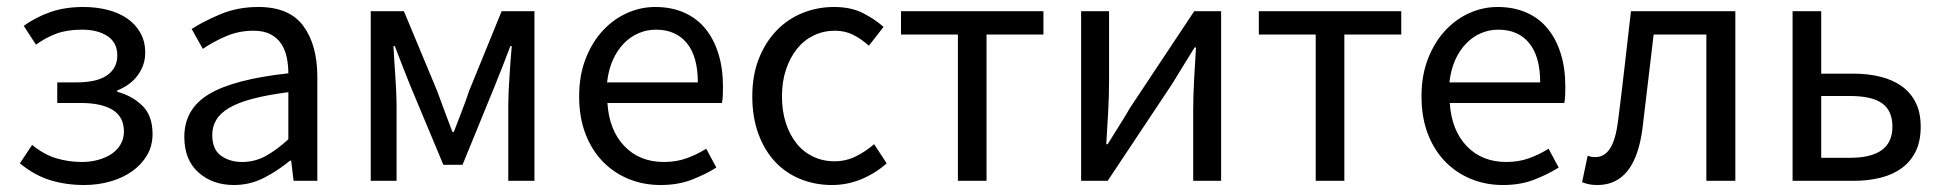

<svg xmlns="http://www.w3.org/2000/svg" viewBox="-20 -518 5564 550"><path d="M221 12Q170 12 125 -1.5Q80 -15 37 -50L72 -103Q106 -75 141.5 -64.5Q177 -54 214 -54Q239 -54 261 -60Q283 -66 299.5 -77Q316 -88 325.5 -104.5Q335 -121 335 -141Q335 -183 303 -203Q271 -223 211 -223H144V-282H199Q258 -282 287 -302.5Q316 -323 316 -359Q316 -396 288 -414.5Q260 -433 215 -433Q173 -433 142.5 -422Q112 -411 83 -390L48 -444Q83 -469 124.5 -483.5Q166 -498 219 -498Q255 -498 287 -490Q319 -482 343 -466Q367 -450 381.5 -425Q396 -400 396 -367Q396 -332 375 -303Q354 -274 316 -259V-255Q358 -244 387.5 -215.5Q417 -187 417 -134Q417 -100 401 -73Q385 -46 358 -27Q331 -8 295.5 2Q260 12 221 12Z M650 12Q589 12 548.5 -24Q508 -60 508 -126Q508 -206 579 -248.5Q650 -291 806 -308Q806 -331 801.5 -353Q797 -375 786 -392Q775 -409 755.5 -419.5Q736 -430 706 -430Q664 -430 627 -414Q590 -398 561 -378L529 -435Q563 -457 612 -477.5Q661 -498 720 -498Q809 -498 849 -443.5Q889 -389 889 -298V0H821L814 -58H811Q776 -29 736 -8.5Q696 12 650 12ZM674 -54Q709 -54 740 -70.5Q771 -87 806 -119V-254Q745 -246 703.5 -235Q662 -224 636.5 -209Q611 -194 599.5 -174.5Q588 -155 588 -132Q588 -90 613 -72Q638 -54 674 -54Z M1042 0V-486H1137L1232 -258Q1243 -228 1254 -198.5Q1265 -169 1276 -140H1280Q1291 -169 1302.5 -198.5Q1314 -228 1324 -258L1417 -486H1511V0H1436V-218Q1436 -234 1437 -255.5Q1438 -277 1439.5 -299.5Q1441 -322 1442.5 -344.5Q1444 -367 1446 -386H1442Q1431 -357 1419.5 -327.5Q1408 -298 1397 -271L1305 -46H1250L1156 -271Q1145 -298 1133.5 -327.5Q1122 -357 1111 -386H1107Q1108 -367 1109.5 -344.5Q1111 -322 1112.5 -299.5Q1114 -277 1115 -255.5Q1116 -234 1116 -218V0Z M1872 12Q1823 12 1780.5 -5.5Q1738 -23 1706.5 -55.5Q1675 -88 1657 -135Q1639 -182 1639 -242Q1639 -302 1657.5 -349.5Q1676 -397 1706.5 -430Q1737 -463 1776 -480.5Q1815 -498 1857 -498Q1903 -498 1939.5 -482Q1976 -466 2000.5 -436Q2025 -406 2038 -364Q2051 -322 2051 -270Q2051 -257 2050.5 -244.5Q2050 -232 2048 -223H1720Q1725 -145 1768.5 -99.5Q1812 -54 1882 -54Q1917 -54 1946.5 -64.5Q1976 -75 2003 -92L2032 -38Q2000 -18 1961 -3Q1922 12 1872 12ZM1719 -282H1979Q1979 -356 1947.5 -394.5Q1916 -433 1859 -433Q1833 -433 1809.5 -423Q1786 -413 1767 -393.5Q1748 -374 1735.5 -346Q1723 -318 1719 -282Z M2363 12Q2315 12 2273 -5Q2231 -22 2200.5 -54.5Q2170 -87 2152.5 -134.5Q2135 -182 2135 -242Q2135 -303 2154 -350.5Q2173 -398 2205 -431Q2237 -464 2279.5 -481Q2322 -498 2369 -498Q2417 -498 2451 -481Q2485 -464 2511 -441L2469 -387Q2448 -406 2424.5 -418Q2401 -430 2372 -430Q2339 -430 2311 -416.5Q2283 -403 2263 -378Q2243 -353 2231.5 -318.5Q2220 -284 2220 -242Q2220 -200 2231 -166Q2242 -132 2261.5 -107.5Q2281 -83 2309 -69.5Q2337 -56 2370 -56Q2404 -56 2432.5 -70.5Q2461 -85 2484 -105L2520 -50Q2487 -21 2447 -4.5Q2407 12 2363 12Z M2724 0V-419H2561V-486H2969V-419H2806V0Z M3077 0V-486H3157V-284Q3157 -245 3154.5 -198.5Q3152 -152 3149 -105H3153Q3167 -128 3185.5 -157Q3204 -186 3217 -209L3401 -486H3478V0H3398V-202Q3398 -241 3400.5 -287.5Q3403 -334 3406 -382H3402Q3388 -359 3369.5 -329.5Q3351 -300 3338 -278L3153 0Z M3749 0V-419H3586V-486H3994V-419H3831V0Z M4285 12Q4236 12 4193.5 -5.5Q4151 -23 4119.5 -55.5Q4088 -88 4070 -135Q4052 -182 4052 -242Q4052 -302 4070.5 -349.5Q4089 -397 4119.5 -430Q4150 -463 4189 -480.5Q4228 -498 4270 -498Q4316 -498 4352.5 -482Q4389 -466 4413.5 -436Q4438 -406 4451 -364Q4464 -322 4464 -270Q4464 -257 4463.5 -244.5Q4463 -232 4461 -223H4133Q4138 -145 4181.5 -99.5Q4225 -54 4295 -54Q4330 -54 4359.5 -64.5Q4389 -75 4416 -92L4445 -38Q4413 -18 4374 -3Q4335 12 4285 12ZM4132 -282H4392Q4392 -356 4360.5 -394.5Q4329 -433 4272 -433Q4246 -433 4222.5 -423Q4199 -413 4180 -393.5Q4161 -374 4148.5 -346Q4136 -318 4132 -282Z M4556 12Q4542 12 4532.5 10Q4523 8 4512 4L4528 -72Q4533 -70 4538 -69Q4543 -68 4550 -68Q4576 -68 4592 -92.5Q4608 -117 4615 -171Q4625 -250 4634 -328.5Q4643 -407 4652 -486H4951V0H4868V-419H4717Q4709 -352 4701 -284.5Q4693 -217 4685 -150Q4664 12 4556 12Z M5115 0V-486H5197V-307H5289Q5332 -307 5367.5 -298Q5403 -289 5428.5 -270.5Q5454 -252 5468 -223.5Q5482 -195 5482 -155Q5482 -114 5468 -85Q5454 -56 5428.5 -37Q5403 -18 5367.5 -9Q5332 0 5289 0ZM5197 -66H5280Q5401 -66 5401 -155Q5401 -201 5371.5 -222Q5342 -243 5280 -243H5197Z"/></svg>

Font: SourceSansPro
Style: Book
Weight: 400
Designer: Paul D. Hunt
Foundry: Adobe Systems Incorporated
Version: Version 2.021;PS 2.000;hotconv 1.0.86;makeotf.lib2.5.63406